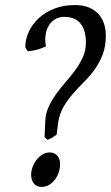

<svg xmlns="http://www.w3.org/2000/svg" viewBox="-20 -718 437 753"><path d="M215.8 -74.2Q215.8 -59.1 210.7 -43.2Q205.6 -27.3 196 -14.4Q186.5 -1.5 173.1 6.8Q159.7 15.1 143.1 15.1Q124.5 15.1 113.3 2Q102.1 -11.2 102.1 -33.2Q102.1 -47.4 107.7 -62.7Q113.3 -78.1 123 -90.8Q132.8 -103.5 146 -111.8Q159.2 -120.1 174.8 -120.1Q193.8 -120.1 204.8 -107.4Q215.8 -94.7 215.8 -74.2ZM395 -579.1Q395 -536.1 382.6 -503.9Q370.1 -471.7 351.1 -445.3Q332 -418.9 309.3 -396.5Q286.6 -374 265.9 -350.1Q245.1 -326.2 229.2 -299.1Q213.4 -272 208 -236.8L202.1 -189.9Q192.9 -183.1 185.5 -178.5Q178.2 -173.8 166 -169.9L154.8 -180.2L157.2 -236.8Q157.7 -269.5 169.9 -296.9Q182.1 -324.2 200 -349.1Q217.8 -374 238.3 -397.2Q258.8 -420.4 276.1 -444.3Q293.5 -468.3 305.2 -494.4Q316.9 -520.5 316.9 -550.8Q316.9 -599.6 295.7 -625.7Q274.4 -651.9 231.9 -651.9Q211.9 -651.9 196.3 -642.6Q180.7 -633.3 171.1 -617.4Q161.6 -601.6 158.7 -580.6Q155.8 -559.6 160.2 -536.1Q149.4 -531.2 140.9 -528.1Q132.3 -524.9 124.3 -522.7Q116.2 -520.5 107.9 -519.3Q99.6 -518.1 88.9 -517.1L79.1 -532.2Q79.1 -563.5 92.8 -593.3Q106.4 -623 131.8 -646.5Q157.2 -669.9 193.1 -684.1Q229 -698.2 273.9 -698.2Q305.2 -698.2 327.9 -689Q350.6 -679.7 365.5 -663.6Q380.4 -647.5 387.7 -625.7Q395 -604 395 -579.1Z"/></svg>

Font: GentiumAlt
Style: Italic
Weight: 400
Italic angle: -7°
Designer: J. Victor Gaultney
Version: Version 1.02; 2005; OFL release